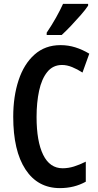

<svg xmlns="http://www.w3.org/2000/svg" viewBox="-20 -957 506 987"><path d="M299 -623Q252 -623 223 -587Q194 -551 181 -490.5Q168 -430 168 -356Q168 -230 202 -161Q236 -92 302 -92Q331 -92 360 -101Q389 -110 421 -126V-23Q362 10 288 10Q174 10 111 -86Q48 -182 48 -357Q48 -461 75.5 -544.5Q103 -628 157.5 -676.5Q212 -725 291 -725Q331 -725 367.5 -713.5Q404 -702 439 -681L404 -584Q378 -601 351 -612Q324 -623 299 -623ZM433 -928Q420 -908 396 -880.5Q372 -853 345.5 -825Q319 -797 297 -777H220V-789Q247 -829 268 -866.5Q289 -904 304 -937H433Z"/></svg>

Font: Noto Sans Telugu ExtraCondensed SemiBold
Style: Regular
Weight: 600
Width: 2
Designer: Jelle Bosma - Monotype Design Team
Foundry: Monotype Imaging Inc.
Version: Version 2.005; ttfautohint (v1.8.4.7-5d5b)